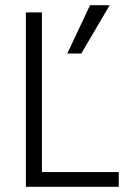

<svg xmlns="http://www.w3.org/2000/svg" viewBox="-20 -722 514 742"><path d="M439 0H80V-674H142V-57H439ZM294 -515H240L328 -702H404Z"/></svg>

Font: Hind Madurai Light
Style: Regular
Weight: 300
Designer: Jyotish Sonowal
Foundry: Indian Type Foundry
Version: Version 1.001;PS 1.0;hotconv 1.0.86;makeotf.lib2.5.63406; tt